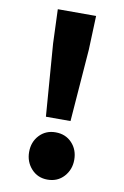

<svg xmlns="http://www.w3.org/2000/svg" viewBox="-88 -819 573 884"><g transform="rotate(10 198.5 -376.5)"><path d="M141 -270 115 -608 109 -767H288L282 -608L256 -270ZM198 14Q152 14 122.5 -18.5Q93 -51 93 -97Q93 -144 122.5 -175.5Q152 -207 198 -207Q245 -207 274.5 -175.5Q304 -144 304 -97Q304 -51 274.5 -18.5Q245 14 198 14Z"/></g></svg>

Font: Noto Sans JP Thin Black
Style: Regular
Weight: 900
Version: Version 2.004-H2;hotconv 1.0.118;makeotfexe 2.5.65603